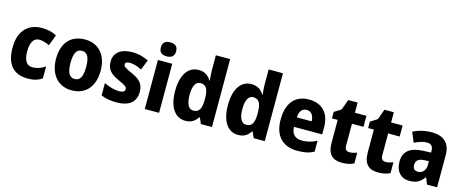

<svg xmlns="http://www.w3.org/2000/svg" viewBox="-41 -1417 5010 2076"><g transform="rotate(15 2464.0 -379.0)"><path d="M286 10C352 10 400 -5 443 -35V-168C399 -138 352 -121 301 -121C239 -121 203 -169 203 -273C203 -376 238 -429 299 -429C337 -429 372 -417 413 -398L459 -520C415 -544 362 -559 296 -559C138 -559 40 -459 40 -272C40 -77 129 10 286 10Z M1025 -276C1025 -458 923 -559 777 -559C614 -559 525 -451 525 -276C525 -105 621 10 774 10C939 10 1025 -106 1025 -276ZM688 -275C688 -381 714 -432 775 -432C838 -432 863 -380 863 -276C863 -171 838 -117 776 -117C713 -117 688 -171 688 -275Z M1493 -165C1493 -258 1443 -299 1359 -337C1274 -376 1258 -386 1258 -410C1258 -431 1276 -441 1310 -441C1350 -441 1397 -425 1443 -402L1488 -515C1427 -545 1372 -559 1307 -559C1183 -559 1103 -504 1103 -402C1103 -315 1146 -270 1233 -231C1323 -191 1338 -178 1338 -153C1338 -128 1318 -114 1273 -114C1225 -114 1159 -131 1104 -159V-21C1159 2 1210 10 1279 10C1423 10 1493 -55 1493 -165Z M1673 -768C1622 -768 1588 -747 1588 -689C1588 -632 1623 -611 1673 -611C1723 -611 1759 -632 1759 -689C1759 -747 1724 -768 1673 -768ZM1753 -549H1593V0H1753Z M2047 10C2115 10 2155 -20 2185 -66H2192L2221 0H2345V-760H2185V-590C2185 -554 2189 -511 2193 -479H2188C2159 -528 2115 -559 2048 -559C1934 -559 1859 -459 1859 -275C1859 -92 1933 10 2047 10ZM2104 -119C2052 -119 2021 -169 2021 -274C2021 -375 2051 -427 2103 -427C2170 -427 2193 -377 2193 -280V-258C2192 -163 2167 -119 2104 -119Z M2638 10C2706 10 2746 -20 2776 -66H2783L2812 0H2936V-760H2776V-590C2776 -554 2780 -511 2784 -479H2779C2750 -528 2706 -559 2639 -559C2525 -559 2450 -459 2450 -275C2450 -92 2524 10 2638 10ZM2695 -119C2643 -119 2612 -169 2612 -274C2612 -375 2642 -427 2694 -427C2761 -427 2784 -377 2784 -280V-258C2783 -163 2758 -119 2695 -119Z M3284 -559C3134 -559 3041 -462 3041 -271C3041 -84 3141 10 3303 10C3381 10 3436 -2 3486 -30V-152C3430 -123 3381 -110 3319 -110C3243 -110 3203 -154 3201 -231H3517V-309C3517 -470 3429 -559 3284 -559ZM3288 -444C3341 -444 3369 -401 3370 -338H3204C3208 -412 3241 -444 3288 -444Z M3851 -121C3817 -121 3798 -140 3798 -180V-426H3927V-549H3798V-663H3693L3651 -547L3574 -498V-426H3638V-174C3638 -37 3699 10 3801 10C3857 10 3899 -1 3934 -18V-138C3905 -128 3879 -121 3851 -121Z M4256 -121C4222 -121 4203 -140 4203 -180V-426H4332V-549H4203V-663H4098L4056 -547L3979 -498V-426H4043V-174C4043 -37 4104 10 4206 10C4262 10 4304 -1 4339 -18V-138C4310 -128 4284 -121 4256 -121Z M4660 -560C4578 -560 4507 -542 4449 -511L4496 -400C4546 -425 4594 -440 4636 -440C4681 -440 4705 -416 4705 -363V-346L4621 -343C4476 -337 4400 -282 4400 -165C4400 -57 4459 10 4554 10C4636 10 4677 -15 4719 -73H4723L4752 0H4865V-363C4865 -493 4790 -560 4660 -560ZM4661 -248 4706 -250V-204C4706 -146 4668 -109 4619 -109C4584 -109 4562 -128 4562 -171C4562 -218 4589 -246 4661 -248Z"/></g></svg>

Font: Noto Sans Myanmar SemiCondensed ExtraBold
Style: Regular
Weight: 800
Width: 4
Designer: Monotype Design Team
Foundry: Monotype Imaging Inc.
Version: Version 2.107